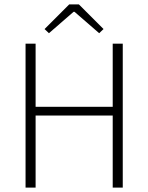

<svg xmlns="http://www.w3.org/2000/svg" viewBox="-20 -859 679 879"><path d="M97 0V-659H143V-370H496V-659H542V0H496V-330H143V0ZM184 -726 297 -839H341L454 -726L434 -707L321 -805H317L204 -707Z"/></svg>

Font: Toshiba Sans Light
Style: Regular
Weight: 300
Designer: Paul D. Hunt
Foundry: Toshiba Corporation
Version: Version 2.020;PS 2.0;hotconv 1.0.86;makeotf.lib2.5.63406